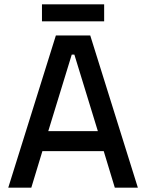

<svg xmlns="http://www.w3.org/2000/svg" viewBox="-20 -863 672 883"><path d="M459 -843H173V-765H459ZM237 -700 18 0H124L175 -168H457L508 0H614L395 -700ZM202 -260 310 -612H322L430 -260Z"/></svg>

Font: Space Text Medium
Style: Regular
Weight: 500
Designer: Florian Karsten (Space Text), Colophon Foundry (Space Mono)
Foundry: Florian Karsten
Version: Version 1.003;PS 001.003;hotconv 1.0.88;makeotf.lib2.5.64775